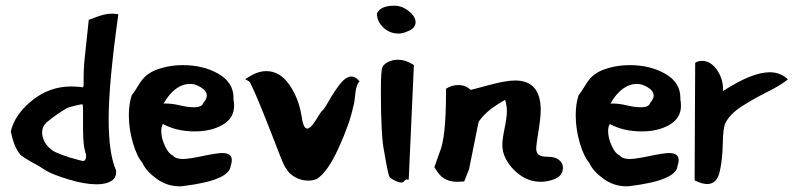

<svg xmlns="http://www.w3.org/2000/svg" viewBox="-20 -648 2807 675"><path d="M18 -186Q32 -246 93 -295Q154 -344 230 -344Q254 -344 272 -341Q274 -344 274 -353V-369Q274 -412 278 -446L292 -578Q292 -579 294 -579Q298 -580 313 -586Q328 -592 343 -596Q358 -600 374 -600Q382 -600 396 -598Q396 -598 396 -597Q362 -356 362 -230Q362 -108 388 -49Q388 -48 388 -48Q390 -22 370 -11Q362 -6 349 -3Q336 0 320 0Q278 0 222 -17Q166 -34 144 -47Q120 -63 90 -79Q62 -95 54 -102Q46 -109 36 -128.5Q26 -148 18 -186ZM272 -238V-256Q272 -279 270 -281Q266 -282 246 -277Q220 -271 214 -267Q182 -249 144 -218Q128 -203 128 -182Q128 -177 130 -167Q136 -145 151 -130.5Q166 -116 180 -111Q192 -105 226 -94Q268 -82 272 -82Q280 -82 282 -93Q284 -105 280 -112V-113Q272 -138 272 -193Q272 -222 272 -238ZM272 -238ZM130 -167Z M433 -243Q433 -282 443 -313Q451 -322 464 -344Q477 -366 490 -378.5Q503 -391 523 -400Q569 -419 623 -419Q695 -419 748 -388.5Q801 -358 801 -304V-297Q803 -290 803 -276Q803 -233 763 -209.5Q723 -186 665 -186Q601 -186 553 -212Q547 -204 547 -187Q547 -162 560 -134.5Q573 -107 587 -102Q597 -89 623 -89Q643 -89 693 -99.5Q743 -110 761 -110Q795 -110 795 -85Q795 -76 791 -65Q787 -14 625 6Q621 7 611 7Q567 7 530 -20Q493 -47 481 -75Q461 -98 447 -146.5Q433 -195 433 -243ZM555 -284H557H565Q585 -284 613 -277.5Q641 -271 659 -271H667Q691 -272 695 -287Q707 -300 707 -312Q707 -328 687 -340.5Q667 -353 649 -353Q595 -353 555 -284Z M842 -370 864 -383Q890 -398 916 -398Q964 -398 997 -350.5Q1030 -303 1040 -241Q1046 -196 1060 -196Q1072 -196 1090 -225Q1108 -254 1110 -256Q1118 -261 1136 -293Q1154 -325 1175 -352Q1196 -379 1216 -379Q1230 -379 1244 -362Q1232 -350 1229 -317Q1226 -284 1222 -274Q1210 -215 1171 -129Q1132 -43 1094 -19Q1080 -13 1064 -13Q1038 -13 1016 -26Q994 -39 986 -56Q980 -60 958 -117.5Q936 -175 906 -250Q876 -325 858 -360Z M1306 -602Q1319 -628 1366 -628Q1393 -628 1417 -609Q1441 -590 1441 -570Q1441 -548 1411 -537Q1395 -530 1381 -530Q1350 -530 1327.5 -551.5Q1305 -573 1305 -601Q1305 -602 1306 -602ZM1324 -410Q1327 -421 1344 -430Q1360 -438 1379 -438Q1406 -438 1434 -420Q1436 -419 1435 -418L1417 -18Q1417 -16 1415 -16Q1413 -16 1410 -17H1409Q1408 -17 1408 -17Q1405 -16 1400 -10Q1392 -2 1373 -11Q1355 -19 1349 -26V-27Q1344 -35 1331 -113Q1319 -167 1319 -328Q1319 -398 1324 -410Z M1507 -60 1525 -111Q1548 -162 1548 -321V-336Q1568 -349 1591 -349Q1618 -349 1634 -332Q1637 -332 1697.5 -348.5Q1758 -365 1791 -365Q1881 -365 1881 -261Q1881 -236 1873 -186Q1865 -136 1865 -127Q1865 -111 1874 -104Q1883 -97 1905 -97Q1931 -97 1945 -86Q1959 -75 1959 -59Q1959 -27 1923 -16Q1902 -9 1881 -9Q1840 -9 1807 -33.5Q1774 -58 1757 -92Q1746 -114 1746 -139Q1746 -158 1754 -197Q1762 -236 1762 -257Q1762 -276 1756 -297Q1755 -297 1745.5 -291Q1736 -285 1732.5 -283Q1729 -281 1719.5 -274.5Q1710 -268 1705.5 -264.5Q1701 -261 1693 -254Q1685 -247 1680.5 -242Q1676 -237 1670.5 -230.5Q1665 -224 1662 -217L1629 -53L1612 -10L1590 -9H1586Q1543 -9 1520 -41Z M2004 -243Q2004 -282 2014 -313Q2022 -322 2035 -344Q2048 -366 2061 -378.5Q2074 -391 2094 -400Q2140 -419 2194 -419Q2266 -419 2319 -388.5Q2372 -358 2372 -304V-297Q2374 -290 2374 -276Q2374 -233 2334 -209.5Q2294 -186 2236 -186Q2172 -186 2124 -212Q2118 -204 2118 -187Q2118 -162 2131 -134.5Q2144 -107 2158 -102Q2168 -89 2194 -89Q2214 -89 2264 -99.5Q2314 -110 2332 -110Q2366 -110 2366 -85Q2366 -76 2362 -65Q2358 -14 2196 6Q2192 7 2182 7Q2138 7 2101 -20Q2064 -47 2052 -75Q2032 -98 2018 -146.5Q2004 -195 2004 -243ZM2126 -284H2128H2136Q2156 -284 2184 -277.5Q2212 -271 2230 -271H2238Q2262 -272 2266 -287Q2278 -300 2278 -312Q2278 -328 2258 -340.5Q2238 -353 2220 -353Q2166 -353 2126 -284Z M2422 -14 2424 -427Q2434 -434 2448 -434Q2478 -434 2500 -403Q2522 -372 2522 -333V-328Q2624 -394 2686 -394Q2724 -394 2750 -369Q2726 -349 2677 -324.5Q2628 -300 2587 -273.5Q2546 -247 2530 -215Q2522 -199 2521 -142.5Q2520 -86 2510 -43.5Q2500 -1 2466 -1Q2448 -1 2422 -14Z"/></svg>

Font: NaniFont Regular
Style: Regular
Weight: 400
Designer: Nanigashitei
Version: Version 1.036